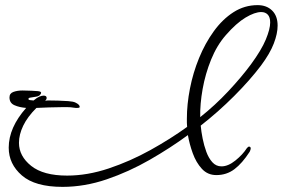

<svg xmlns="http://www.w3.org/2000/svg" viewBox="-20 -572 1103 749"><path d="M224 157Q117 157 65.5 112.5Q14 68 14 4Q14 -74 82 -151Q56 -153 36.5 -161.5Q17 -170 17 -192Q17 -208 32.5 -213.5Q48 -219 67 -219Q77 -219 86.5 -218.5Q96 -218 103 -218Q112 -218 127.5 -216.5Q143 -215 140 -208Q136 -197 121.5 -195Q107 -193 97 -191Q91 -190 91 -186Q91 -182 97 -181.5Q103 -181 111 -180Q124 -191 133.5 -195Q143 -199 150 -199Q162 -199 162 -190Q162 -184 156 -179Q161 -180 165.5 -180Q170 -180 174 -180Q185 -180 206 -179.5Q227 -179 246.5 -177.5Q266 -176 274 -172Q291 -164 291 -155Q291 -151 281 -151Q279 -151 275.5 -151Q272 -151 267 -152Q256 -154 244.5 -154Q233 -154 220 -154Q197 -154 171.5 -153Q146 -152 122 -151Q87 -116 70.5 -81.5Q54 -47 54 -15Q54 37 101.5 75Q149 113 242 113Q321 113 404.5 85Q488 57 566.5 13.5Q645 -30 710 -77Q709 -85 709 -93Q709 -101 709 -109Q709 -165 721 -226.5Q733 -288 756.5 -345.5Q780 -403 814 -450Q848 -497 891 -524.5Q934 -552 985 -552Q1020 -552 1041.5 -531Q1063 -510 1063 -472Q1063 -441 1048 -402Q1033 -363 998 -316Q955 -259 893 -197Q831 -135 763 -82Q765 -59 770.5 -31.5Q776 -4 785 20.5Q794 45 808.5 61Q823 77 844 77Q870 77 898.5 54Q927 31 943 6Q945 4 946.5 2.5Q948 1 950 0H952Q955 0 956.5 2Q958 4 958 5V7Q958 12 954 20Q925 65 894.5 88Q864 111 824 111Q790 111 767.5 86.5Q745 62 732 26Q719 -10 713 -45Q645 5 564 51.5Q483 98 396.5 127.5Q310 157 224 157ZM761 -115Q819 -161 870.5 -216Q922 -271 959 -321Q1000 -377 1017 -418Q1034 -459 1034 -484Q1034 -505 1024.5 -515Q1015 -525 999 -525Q974 -525 938 -503.5Q902 -482 861 -435Q826 -395 803.5 -339.5Q781 -284 770.5 -225Q760 -166 761 -115Z"/></svg>

Font: WindSong Medium
Style: Regular
Weight: 500
Designer: Robert E. Leuschke
Foundry: Robert E. Leuschke
Version: Version 1.010; ttfautohint (v1.8.3)